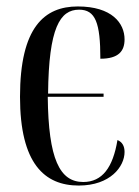

<svg xmlns="http://www.w3.org/2000/svg" viewBox="-20 -565 430 595"><path d="M224 10C322 10 366 -49 366 -94C366 -112 359 -125 344 -131C330 -46 297 -1 238 -1C165 -1 130 -72 128 -265H301V-275H129C131 -479 166 -535 225 -535C276 -535 291 -494 291 -383C348 -383 366 -407 366 -443C366 -493 327 -545 221 -545C118 -545 42 -481 42 -265C42 -58 118 10 224 10Z"/></svg>

Font: Noto Serif Display ExtraCondensed
Style: Regular
Weight: 400
Width: 2
Designer: Monotype Design Team
Foundry: Monotype Imaging Inc.
Version: Version 2.009